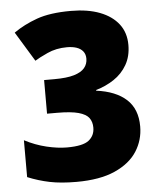

<svg xmlns="http://www.w3.org/2000/svg" viewBox="-53 -769 683 825"><g transform="rotate(-5 289.0 -357.0)"><path d="M244 10Q177 10 128.5 0Q80 -10 34 -29V-188Q80 -164 128 -152.5Q176 -141 216 -141Q285 -141 310.5 -161.5Q336 -182 336 -216Q336 -241 323.5 -258Q311 -275 278.5 -284Q246 -293 186 -293H143V-438H187Q241 -438 272.5 -447.5Q304 -457 318 -474Q332 -491 332 -514Q332 -533 322 -545.5Q312 -558 294.5 -564Q277 -570 253 -570Q206 -570 168 -552.5Q130 -535 113 -524L35 -652Q79 -683 136 -703.5Q193 -724 283 -724Q356 -724 408 -704Q460 -684 488.5 -647Q517 -610 517 -557Q517 -508 496 -471.5Q475 -435 439.5 -411.5Q404 -388 362 -376V-373Q446 -362 491.5 -320.5Q537 -279 537 -204Q537 -145 506 -96.5Q475 -48 410 -19Q345 10 244 10Z"/></g></svg>

Font: Noto Sans Devanagari Black
Style: Regular
Weight: 900
Version: Version 2.003